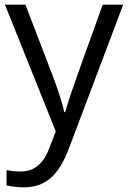

<svg xmlns="http://www.w3.org/2000/svg" viewBox="-20 -555 544 815"><path d="M1 -535.2H87.9L205.1 -230Q243.7 -125.5 252.9 -79.1H256.8Q263.2 -104 283.4 -164.3Q303.7 -224.6 416 -535.2H502.9L272.9 74.2Q238.8 164.6 193.1 202.4Q147.5 240.2 81.1 240.2Q43.9 240.2 7.8 231.9V167Q34.7 172.9 67.9 172.9Q151.4 172.9 187 79.1L216.8 2.9Z"/></svg>

Font: f0_25842 
Style: Regular
Weight: 400
Foundry: Ascender Corporation
Version: Version 1.10